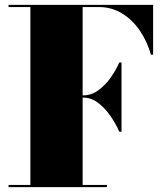

<svg xmlns="http://www.w3.org/2000/svg" viewBox="-20 -770 680 790"><path d="M15 -9H105V-741H15V-750H610V-545H601Q586 -598.5 556 -643Q526 -687.5 483 -714.2Q440 -741 386.5 -741H320V-377.5H321.5Q355 -377.5 383.2 -397.5Q411.5 -417.5 433.8 -448.5Q456 -479.5 471 -513H480V-228H471Q456 -261.5 433.8 -293.8Q411.5 -326 383.2 -347.2Q355 -368.5 321.5 -368.5H320V-9H420V0H15Z"/></svg>

Font: Bodoni* 24pt Fatface
Style: Regular
Weight: 900
Version: Version 2.3